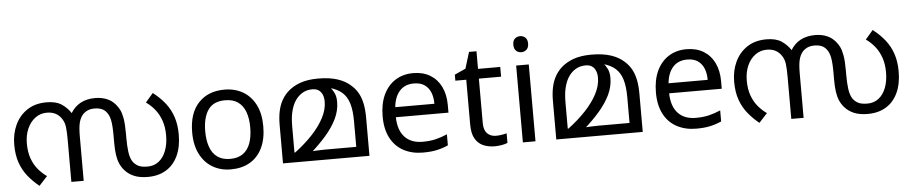

<svg xmlns="http://www.w3.org/2000/svg" viewBox="-42 -1029 6329 1334"><g transform="rotate(-5 3122.0 -362.5)"><path d="M627 -566Q671 -566 707 -551.5Q743 -537 768 -507Q782 -491 793.5 -469Q805 -447 812 -408Q819 -369 819 -303V-269Q819 -214 824.5 -173Q830 -132 846 -106Q860 -85 883 -72.5Q906 -60 949 -60Q994 -60 1027 -85.5Q1060 -111 1078 -157.5Q1096 -204 1096 -266Q1096 -323 1080.5 -367.5Q1065 -412 1038 -446Q1011 -480 976 -504L1029 -566Q1080 -527 1114.5 -482.5Q1149 -438 1166.5 -384.5Q1184 -331 1184 -263Q1184 -177 1155 -115Q1126 -53 1072.5 -20.5Q1019 12 945 12Q888 12 849 -4.5Q810 -21 784 -51Q765 -73 753.5 -99.5Q742 -126 737 -161.5Q732 -197 732 -246V-295Q732 -365 724.5 -402Q717 -439 699 -460Q686 -477 665.5 -485.5Q645 -494 615 -494Q587 -494 566 -484Q545 -474 531 -457Q514 -436 506 -403.5Q498 -371 498 -309V0H412V-292Q412 -348 408 -381Q404 -414 390 -436Q373 -465 346.5 -479.5Q320 -494 284 -494Q238 -494 202.5 -467.5Q167 -441 147 -395.5Q127 -350 127 -292Q127 -232 143.5 -187Q160 -142 187 -110Q214 -78 247 -55L189 8Q146 -27 112 -68.5Q78 -110 58.5 -164.5Q39 -219 39 -292Q39 -368 68 -430Q97 -492 152.5 -529Q208 -566 288 -566Q353 -566 392 -540.5Q431 -515 459 -472L454 -473Q482 -520 525 -543Q568 -566 627 -566Z M1774 -269Q1774 -180 1743.5 -117.5Q1713 -55 1657 -22.5Q1601 10 1524 10Q1453 10 1397.5 -22.5Q1342 -55 1310 -117.5Q1278 -180 1278 -269Q1278 -402 1345 -474Q1412 -546 1527 -546Q1600 -546 1655.5 -513.5Q1711 -481 1742.5 -419.5Q1774 -358 1774 -269ZM1369 -269Q1369 -206 1385.5 -159.5Q1402 -113 1437 -88Q1472 -63 1526 -63Q1580 -63 1615 -88Q1650 -113 1666.5 -159.5Q1683 -206 1683 -269Q1683 -333 1666 -378Q1649 -423 1614.5 -447.5Q1580 -472 1525 -472Q1443 -472 1406 -418Q1369 -364 1369 -269Z M2182 -566Q2261 -566 2317.5 -547.5Q2374 -529 2411 -494Q2439 -469 2456.5 -437Q2474 -405 2482.5 -363Q2491 -321 2491 -266V0H1888V-268Q1888 -320 1896.5 -361.5Q1905 -403 1922.5 -435.5Q1940 -468 1966 -493Q2003 -528 2055.5 -547Q2108 -566 2182 -566ZM2135 -495Q2093 -495 2061 -474Q2029 -453 2009 -418Q1993 -390 1983.5 -349.5Q1974 -309 1974 -249V-68H1979Q2047 -119 2100 -175Q2153 -231 2183.5 -289Q2214 -347 2214 -402Q2214 -430 2205.5 -450.5Q2197 -471 2180 -483Q2163 -495 2135 -495ZM2300 -393Q2300 -334 2273 -277Q2246 -220 2196 -162.5Q2146 -105 2077 -45L2075 -65Q2104 -67 2132 -68.5Q2160 -70 2188 -70H2405V-249Q2405 -323 2390.5 -372Q2376 -421 2343 -450.5Q2310 -480 2256 -494L2258 -501Q2277 -479 2288.5 -454.5Q2300 -430 2300 -393Z M2843 -546Q2912 -546 2961.5 -516Q3011 -486 3037.5 -431.5Q3064 -377 3064 -304V-251H2697Q2699 -160 2743.5 -112.5Q2788 -65 2868 -65Q2919 -65 2958.5 -74.5Q2998 -84 3040 -102V-25Q2999 -7 2959 1.5Q2919 10 2864 10Q2788 10 2729.5 -21Q2671 -52 2638.5 -113.5Q2606 -175 2606 -264Q2606 -352 2635.5 -415Q2665 -478 2718.5 -512Q2772 -546 2843 -546ZM2842 -474Q2779 -474 2742.5 -433.5Q2706 -393 2699 -321H2972Q2972 -367 2958 -401Q2944 -435 2915.5 -454.5Q2887 -474 2842 -474Z M3379 -62Q3399 -62 3420 -65.5Q3441 -69 3454 -73V-6Q3440 1 3414 5.5Q3388 10 3364 10Q3322 10 3286.5 -4.5Q3251 -19 3229 -55Q3207 -91 3207 -156V-468H3131V-510L3208 -545L3243 -659H3295V-536H3450V-468H3295V-158Q3295 -109 3318.5 -85.5Q3342 -62 3379 -62Z M3649 -536V0H3561V-536ZM3606 -737Q3626 -737 3641.5 -723.5Q3657 -710 3657 -681Q3657 -653 3641.5 -639Q3626 -625 3606 -625Q3584 -625 3569 -639Q3554 -653 3554 -681Q3554 -710 3569 -723.5Q3584 -737 3606 -737Z M4088 -566Q4167 -566 4223.5 -547.5Q4280 -529 4317 -494Q4345 -469 4362.5 -437Q4380 -405 4388.5 -363Q4397 -321 4397 -266V0H3794V-268Q3794 -320 3802.5 -361.5Q3811 -403 3828.5 -435.5Q3846 -468 3872 -493Q3909 -528 3961.5 -547Q4014 -566 4088 -566ZM4041 -495Q3999 -495 3967 -474Q3935 -453 3915 -418Q3899 -390 3889.5 -349.5Q3880 -309 3880 -249V-68H3885Q3953 -119 4006 -175Q4059 -231 4089.5 -289Q4120 -347 4120 -402Q4120 -430 4111.5 -450.5Q4103 -471 4086 -483Q4069 -495 4041 -495ZM4206 -393Q4206 -334 4179 -277Q4152 -220 4102 -162.5Q4052 -105 3983 -45L3981 -65Q4010 -67 4038 -68.5Q4066 -70 4094 -70H4311V-249Q4311 -323 4296.5 -372Q4282 -421 4249 -450.5Q4216 -480 4162 -494L4164 -501Q4183 -479 4194.5 -454.5Q4206 -430 4206 -393Z M4749 -546Q4818 -546 4867.5 -516Q4917 -486 4943.5 -431.5Q4970 -377 4970 -304V-251H4603Q4605 -160 4649.5 -112.5Q4694 -65 4774 -65Q4825 -65 4864.5 -74.5Q4904 -84 4946 -102V-25Q4905 -7 4865 1.5Q4825 10 4770 10Q4694 10 4635.5 -21Q4577 -52 4544.5 -113.5Q4512 -175 4512 -264Q4512 -352 4541.5 -415Q4571 -478 4624.5 -512Q4678 -546 4749 -546ZM4748 -474Q4685 -474 4648.5 -433.5Q4612 -393 4605 -321H4878Q4878 -367 4864 -401Q4850 -435 4821.5 -454.5Q4793 -474 4748 -474Z M5648 -566Q5692 -566 5728 -551.5Q5764 -537 5789 -507Q5803 -491 5814.5 -469Q5826 -447 5833 -408Q5840 -369 5840 -303V-269Q5840 -214 5845.5 -173Q5851 -132 5867 -106Q5881 -85 5904 -72.5Q5927 -60 5970 -60Q6015 -60 6048 -85.5Q6081 -111 6099 -157.5Q6117 -204 6117 -266Q6117 -323 6101.5 -367.5Q6086 -412 6059 -446Q6032 -480 5997 -504L6050 -566Q6101 -527 6135.5 -482.5Q6170 -438 6187.5 -384.5Q6205 -331 6205 -263Q6205 -177 6176 -115Q6147 -53 6093.5 -20.5Q6040 12 5966 12Q5909 12 5870 -4.5Q5831 -21 5805 -51Q5786 -73 5774.5 -99.5Q5763 -126 5758 -161.5Q5753 -197 5753 -246V-295Q5753 -365 5745.5 -402Q5738 -439 5720 -460Q5707 -477 5686.5 -485.5Q5666 -494 5636 -494Q5608 -494 5587 -484Q5566 -474 5552 -457Q5535 -436 5527 -403.5Q5519 -371 5519 -309V0H5433V-292Q5433 -348 5429 -381Q5425 -414 5411 -436Q5394 -465 5367.5 -479.5Q5341 -494 5305 -494Q5259 -494 5223.5 -467.5Q5188 -441 5168 -395.5Q5148 -350 5148 -292Q5148 -232 5164.5 -187Q5181 -142 5208 -110Q5235 -78 5268 -55L5210 8Q5167 -27 5133 -68.5Q5099 -110 5079.5 -164.5Q5060 -219 5060 -292Q5060 -368 5089 -430Q5118 -492 5173.5 -529Q5229 -566 5309 -566Q5374 -566 5413 -540.5Q5452 -515 5480 -472L5475 -473Q5503 -520 5546 -543Q5589 -566 5648 -566Z"/></g></svg>

Font: lmalayalam15
Style: Book
Weight: 400
Designer: Jelle Bosma - Monotype Design Team
Foundry: Monotype Imaging Inc.
Version: Version 2.003